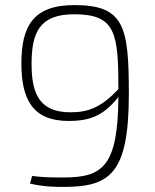

<svg xmlns="http://www.w3.org/2000/svg" viewBox="-20 -722 607 754"><path d="M272 -702C109 -702 64 -618 64 -472C64 -330 110 -247 249 -247C336 -247 387 -269 445 -341C443 -69 384 -25 229 -25C168 -25 149 -26 106 -31L98 -1C153 12 202 12 229 12C412 12 486 -39 486 -354C486 -618 468 -702 272 -702ZM257 -281C138 -281 104 -350 104 -470C104 -593 134 -666 271 -666C434 -666 445 -593 445 -372C377 -300 327 -281 257 -281Z"/></svg>

Font: Exo 2 Extra Light
Style: Regular
Weight: 250
Designer: Natanael Gama
Version: Version 1.001;PS 001.001;hotconv 1.0.88;makeotf.lib2.5.64775